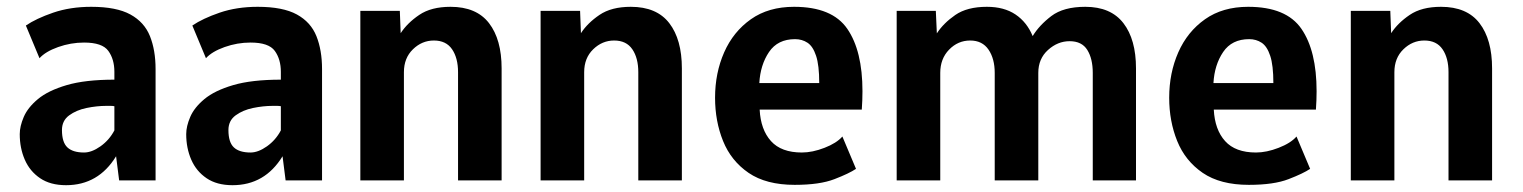

<svg xmlns="http://www.w3.org/2000/svg" viewBox="-20 -530 4473 564"><path d="M174 14Q128 14 97.8 -6.5Q67.5 -27 52.8 -61Q38 -95 38 -136Q38 -159 49.8 -186.5Q61.5 -214 91.5 -239Q121.5 -264 176 -280Q230.5 -296 316 -296V-319Q316 -356 298.2 -380.5Q280.5 -405 227 -405Q188 -405 150.8 -391.8Q113.5 -378.5 96 -359L56 -455Q86 -475.5 136.2 -492.8Q186.5 -510 248 -510Q322 -510 363 -487.5Q404 -465 420.5 -423.8Q437 -382.5 437 -327V0H330L321 -71Q269 14 174 14ZM227 -82Q249.5 -82 275.2 -100.2Q301 -118.5 316 -147V-218Q311 -219 305.2 -219Q299.5 -219 292 -219Q264.5 -219 234.2 -212.8Q204 -206.5 183 -191Q162 -175.5 162 -148Q162 -112 178 -97Q194 -82 227 -82Z M663 14Q617 14 586.8 -6.5Q556.5 -27 541.8 -61Q527 -95 527 -136Q527 -159 538.8 -186.5Q550.5 -214 580.5 -239Q610.5 -264 665 -280Q719.5 -296 805 -296V-319Q805 -356 787.2 -380.5Q769.5 -405 716 -405Q677 -405 639.8 -391.8Q602.5 -378.5 585 -359L545 -455Q575 -475.5 625.2 -492.8Q675.5 -510 737 -510Q811 -510 852 -487.5Q893 -465 909.5 -423.8Q926 -382.5 926 -327V0H819L810 -71Q758 14 663 14ZM716 -82Q738.5 -82 764.2 -100.2Q790 -118.5 805 -147V-218Q800 -219 794.2 -219Q788.5 -219 781 -219Q753.5 -219 723.2 -212.8Q693 -206.5 672 -191Q651 -175.5 651 -148Q651 -112 667 -97Q683 -82 716 -82Z M1038.5 0V-498H1154.5L1157 -432.5Q1176.5 -462.5 1211.5 -486.2Q1246.5 -510 1303.5 -510Q1379.5 -510 1416.5 -462Q1453.5 -414 1453.5 -329V0H1325.5V-318Q1325.5 -359.5 1308 -385.2Q1290.5 -411 1254.5 -411Q1219.5 -411 1193 -385.2Q1166.5 -359.5 1166.5 -318V0Z M1568 0V-498H1684L1686.5 -432.5Q1706 -462.5 1741 -486.2Q1776 -510 1833 -510Q1909 -510 1946 -462Q1983 -414 1983 -329V0H1855V-318Q1855 -359.5 1837.5 -385.2Q1820 -411 1784 -411Q1749 -411 1722.5 -385.2Q1696 -359.5 1696 -318V0Z M2314.5 13Q2230.5 13 2179 -22.2Q2127.5 -57.5 2104 -115.8Q2080.5 -174 2080.5 -243Q2080.5 -315.5 2107.2 -376.2Q2134 -437 2185.8 -473.5Q2237.5 -510 2312.5 -510Q2424.5 -510 2469 -445.2Q2513.5 -380.5 2513.5 -262Q2513.5 -251.5 2513 -235.5Q2512.5 -219.5 2511.5 -208H2211.5Q2214.5 -149 2244.8 -115.5Q2275 -82 2335.5 -82Q2366.5 -82 2402 -95.8Q2437.5 -109.5 2454.5 -129L2494.5 -34Q2474.5 -20.5 2431.2 -3.8Q2388 13 2314.5 13ZM2210.5 -286H2386.5Q2386.5 -338.5 2377.2 -366.2Q2368 -394 2352 -404.5Q2336 -415 2315.5 -415Q2264.5 -415 2239 -377.2Q2213.5 -339.5 2210.5 -286Z M2614 0V-498H2729L2732 -432Q2751.5 -462 2786.2 -486Q2821 -510 2879 -510Q2929.5 -510 2963 -487.5Q2996.5 -465 3013.5 -424Q3032.5 -455.5 3068.2 -482.8Q3104 -510 3168 -510Q3243 -510 3280 -462Q3317 -414 3317 -329V0H3190V-316Q3190 -357.5 3174 -383.2Q3158 -409 3122 -409Q3087 -409 3058.5 -383.2Q3030 -357.5 3030 -316V0H2902V-316Q2902 -357.5 2883.8 -384.2Q2865.5 -411 2830 -411Q2794 -411 2768 -384.2Q2742 -357.5 2742 -316V0Z M3648.5 13Q3564.5 13 3513 -22.2Q3461.5 -57.5 3438 -115.8Q3414.5 -174 3414.5 -243Q3414.5 -315.5 3441.2 -376.2Q3468 -437 3519.8 -473.5Q3571.5 -510 3646.5 -510Q3758.5 -510 3803 -445.2Q3847.5 -380.5 3847.5 -262Q3847.5 -251.5 3847 -235.5Q3846.5 -219.5 3845.5 -208H3545.5Q3548.5 -149 3578.8 -115.5Q3609 -82 3669.5 -82Q3700.5 -82 3736 -95.8Q3771.5 -109.5 3788.5 -129L3828.5 -34Q3808.5 -20.5 3765.2 -3.8Q3722 13 3648.5 13ZM3544.5 -286H3720.5Q3720.5 -338.5 3711.2 -366.2Q3702 -394 3686 -404.5Q3670 -415 3649.5 -415Q3598.5 -415 3573 -377.2Q3547.5 -339.5 3544.5 -286Z M3948 0V-498H4064L4066.5 -432.5Q4086 -462.5 4121 -486.2Q4156 -510 4213 -510Q4289 -510 4326 -462Q4363 -414 4363 -329V0H4235V-318Q4235 -359.5 4217.5 -385.2Q4200 -411 4164 -411Q4129 -411 4102.5 -385.2Q4076 -359.5 4076 -318V0Z"/></svg>

Font: Alatsi
Style: Regular
Weight: 400
Designer: Spyros Zevelakis, Eben Sorkin
Foundry: www.sorkintype.com
Version: Version 1.008; ttfautohint (v1.8.4.7-5d5b)